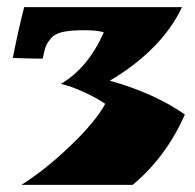

<svg xmlns="http://www.w3.org/2000/svg" viewBox="-20 -520 548 540"><path d="M272 -429Q255 -435 216.5 -435Q178 -435 156 -430Q134 -425 123.5 -412.5Q113 -400 110 -392Q106 -384 100 -355Q70 -355 16 -357Q31 -434 48 -500H492Q435 -380 289 -293Q414 -258 500 -198Q447 -78 353 0H40Q107 -42 178 -110Q249 -178 276 -228Q253 -244 216 -261Q179 -278 151 -284Q227 -328 272 -429Z"/></svg>

Font: Ruslan Display
Style: Regular
Weight: 400
Version: Version 1.000